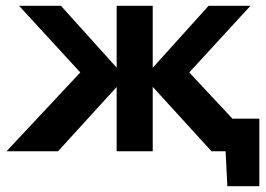

<svg xmlns="http://www.w3.org/2000/svg" viewBox="-20 -520 914 660"><path d="M2.5 0 256 -271 45.5 -500H189.5L381 -287.5V-500H505V-287L697 -500H841L630.5 -271L779 -112H871.5V120H761.5L755.5 0H707L505 -221.5V0H381V-221L179.5 0Z"/></svg>

Font: Science Gothic
Style: Regular
Weight: 400
Designer: Thomas Phinney, Vassil Kateliev, Brandon Buerkle
Foundry: Font Detective LLC
Version: Version 1.018